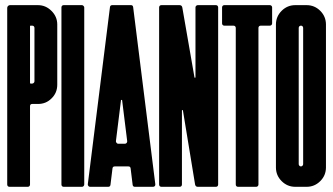

<svg xmlns="http://www.w3.org/2000/svg" viewBox="-20 -720 1285 740"><path d="M104 -319.3Q95.7 -319.3 95.7 -310.5V-8.8Q95.7 -4.9 93.3 -2.4Q90.8 0 86.9 0H16.6Q12.7 0 10.3 -2.4Q7.8 -4.9 7.8 -8.8V-689.5Q7.8 -693.8 11 -697Q14.2 -700.2 18.6 -700.2H126Q156.2 -700.2 178.2 -678.2L178.7 -677.7Q200.7 -655.8 200.7 -625.5V-393.6Q200.7 -361.8 178.2 -340.3Q157.2 -319.3 126.5 -319.3ZM95.7 -400.4Q95.7 -399.4 96.2 -398.9Q97.2 -397.9 97.7 -397.9H104Q107.4 -397.9 110.1 -400.6Q112.8 -403.3 112.8 -406.7V-612.3Q112.8 -616.2 110.4 -618.7Q107.9 -621.1 104 -621.1H97.7Q95.7 -621.1 95.7 -619.1Z M295.9 -700.2Q298.8 -700.2 301.8 -697.3Q304.7 -694.3 304.7 -691.4V-8.8Q304.7 -5.4 301.8 -2.4Q299.3 0 295.9 0H225.6Q221.7 0 219.2 -2.4Q216.8 -4.9 216.8 -8.8V-691.4Q216.8 -695.3 219.2 -697.8Q221.7 -700.2 225.6 -700.2Z M484.9 -700.2Q492.2 -700.2 493.2 -692.4L578.6 -9.8Q579.1 -6.3 576.7 -2.9Q574.2 0 569.8 0H500Q492.2 0 491.2 -7.8L483.4 -71.3Q482.4 -78.6 474.6 -78.6H422.4Q414.6 -78.6 413.6 -71.3L405.8 -7.8Q404.8 0 397 0H327.1Q323.2 0 320.8 -2.9Q317.9 -6.8 318.4 -9.8L403.8 -692.4Q404.8 -700.2 412.6 -700.2ZM426.8 -176.3Q426.3 -173.3 429.2 -169.4Q431.6 -166 435.5 -166H461.4Q465.8 -166 468.3 -169.4Q470.7 -172.9 470.2 -176.3L450.7 -333.5Q450.7 -335 448.7 -335Q446.3 -335 446.3 -333.5Z M671.9 -700.2Q680.7 -700.2 682.6 -691.4L729.5 -421.9Q729.5 -420.4 731.4 -420.4Q733.4 -420.4 733.4 -422.4V-691.4Q733.4 -694.8 735.8 -697.3Q738.8 -700.2 742.2 -700.2H812Q815.9 -700.2 818.4 -697.8Q820.8 -695.3 820.8 -691.4V-8.8Q820.8 -4.9 818.4 -2.4Q815.9 0 812 0H742.2Q733.9 0 731.9 -8.8L685.1 -293.9Q685.1 -295.9 683.1 -295.9Q681.2 -295.9 681.2 -293.5V-8.8Q681.2 -4.9 678.7 -2.4Q676.3 0 672.4 0H602.1Q598.1 0 595.7 -2.4Q593.3 -4.9 593.3 -8.8V-691.4Q593.3 -695.3 595.7 -697.8Q598.1 -700.2 602.1 -700.2Z M984.9 -621.1Q981 -621.1 978.5 -618.7Q976.1 -616.2 976.1 -612.3V-8.8Q976.1 -4.9 973.4 -2.4Q970.7 0 967.3 0H897.5Q893.6 0 891.1 -2.4Q888.7 -4.9 888.7 -8.8V-612.3Q888.7 -616.2 886.2 -618.7Q883.8 -621.1 879.9 -621.1H844.7Q840.8 -621.1 838.4 -623.5Q835.9 -626 835.9 -629.9V-691.4Q835.9 -695.3 838.4 -697.8Q840.8 -700.2 844.7 -700.2H1020Q1023.4 -700.2 1026.1 -697.8Q1028.8 -695.3 1028.8 -691.4V-629.9Q1028.8 -626 1026.1 -623.5Q1023.4 -621.1 1020 -621.1Z M1236.3 -74.7Q1236.3 -43.9 1214.4 -22Q1192.4 0 1161.6 0H1118.2Q1087.4 0 1065.4 -22Q1043.5 -43.9 1043.5 -74.7V-625.5Q1043.5 -656.2 1065.4 -678.2Q1087.4 -700.2 1118.2 -700.2H1161.6Q1192.4 -700.2 1214.4 -678.2Q1236.3 -656.2 1236.3 -625.5ZM1140.1 -78.6Q1143.1 -78.6 1146 -81.5Q1148.4 -84 1148.4 -87.4V-612.3Q1148.4 -616.2 1146 -618.7Q1143.6 -621.1 1140.1 -621.1Q1136.2 -621.1 1133.8 -618.7Q1131.3 -616.2 1131.3 -612.3V-87.4Q1131.3 -84 1133.8 -81.3Q1136.2 -78.6 1140.1 -78.6Z"/></svg>

Font: Silence Rounded
Style: Regular
Weight: 400
Designer: Lilo Joris
Foundry: Lilo Joris
Version: Version 1.019;Fontself Maker 3.5.7